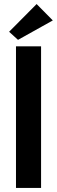

<svg xmlns="http://www.w3.org/2000/svg" viewBox="-20 -929 282 949"><path d="M59 -700H183V0H59ZM241 -828 69 -732 25 -772 161 -909Z"/></svg>

Font: Tilda Sans Bold
Style: Regular
Weight: 700
Designer: ParaType Ltd
Foundry: ParaType Ltd
Version: Version 1.009